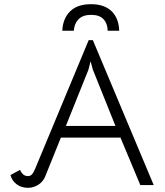

<svg xmlns="http://www.w3.org/2000/svg" viewBox="-20 -885 788 918"><path d="M30 -48 76 -73Q81 -60 90.5 -51.5Q100 -43 113 -43Q125 -43 132.5 -51Q140 -59 148 -78L404 -693H424L715 0H651L556 -227H271L196 -41Q186 -16 163 -1.5Q140 13 114 13Q82 13 59.5 -4Q37 -21 30 -48ZM532 -283 424 -552 413 -592 403 -552 295 -283ZM550 -738H495Q494 -773 474.5 -793.5Q455 -814 416 -814Q376 -814 355.5 -793Q335 -772 333 -738H278Q280 -795 314.5 -830Q349 -865 415 -865Q479 -865 513.5 -831.5Q548 -798 550 -738Z"/></svg>

Font: Bellota
Style: Regular
Weight: 400
Designer: Kemie Guaida
Foundry: Kemie Guaida
Version: Version 4.001